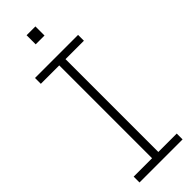

<svg xmlns="http://www.w3.org/2000/svg" viewBox="-306 -956 977 977"><g transform="rotate(-45 182.5 -468.0)"><path d="M27.5 -710V-752H337.5V-710H205V-42H337.5V0H27.5V-42H160V-710ZM151 -936H214.5V-870.5H151Z"/></g></svg>

Font: Hepta Slab Light
Style: Regular
Weight: 300
Designer: Michael LaGattuta
Foundry: Michael LaGattuta
Version: Version 1.102